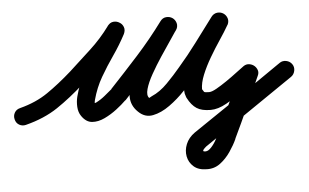

<svg xmlns="http://www.w3.org/2000/svg" viewBox="-64 -350 1035 644"><g transform="rotate(-5 454.0 -28.0)"><path d="M-20 9Q-23 -3 -17 -13.5Q-11 -24 2 -27Q56 -41 96 -68.5Q136 -96 179 -134Q216 -168 252.5 -201.5Q289 -235 319 -276Q327 -287 338.5 -288Q350 -289 359 -283Q368 -278 372 -267.5Q376 -257 370 -244Q351 -208 328 -175Q305 -142 285 -107.5Q265 -73 254 -32Q254 -32 254 -32Q254 -32 254 -32Q254 -32 254 -32Q254 -32 254 -32Q251 -19 254 -18Q257 -17 247 -20Q247 -20 246 -20Q247 -20 251.5 -21.5Q256 -23 257 -23Q273 -31 287 -42.5Q301 -54 314 -65Q314 -65 313 -64Q312 -64 312 -64Q360 -115 407 -167Q454 -219 496 -276Q504 -287 516 -288Q528 -289 537 -283Q546 -277 549.5 -265.5Q553 -254 545 -242Q538 -231 522.5 -208.5Q507 -186 488.5 -158Q470 -130 454.5 -102.5Q439 -75 433 -53.5Q427 -32 436 -23Q436 -23 436 -23Q436 -23 436 -23Q436 -23 436 -23Q436 -23 436 -23Q436 -23 445 -28Q473 -40 498.5 -66Q524 -92 544 -116Q577 -154 607.5 -195Q638 -236 668 -276Q677 -287 688.5 -288Q700 -289 709 -283Q718 -277 721.5 -266Q725 -255 718 -243Q706 -222 688.5 -196Q671 -170 654 -141Q637 -112 626 -85Q615 -58 615 -36Q615 -36 615 -37Q615 -37 615 -35Q615 -35 614 -38Q613 -40 613 -40Q619 -30 621 -27.5Q623 -25 638 -25Q647 -25 663 -34Q679 -43 698 -56Q717 -69 734 -82Q751 -95 761 -102Q770 -108 780 -106.5Q790 -105 797 -99Q804 -93 807 -84Q810 -75 805 -65Q782 -14 759 37Q736 88 712 138Q712 138 712 138.5Q712 139 712 139Q712 139 712 139Q712 139 712 139Q703 159 688 181Q673 203 653 218Q633 233 607 232Q607 232 607 232Q607 232 608 232Q608 232 608 232Q608 232 608 232Q580 232 564 218Q548 204 544 183.5Q540 163 548.5 142Q557 121 578 106Q578 106 578 106Q578 106 578 106Q578 106 578 106Q578 106 578 106Q654 55 730 3Q806 -49 882 -102Q892 -109 904.5 -106.5Q917 -104 924 -94Q931 -84 928.5 -71.5Q926 -59 916 -52Q840 0 764 52Q688 104 612 156Q612 156 612 156Q612 156 612 156Q612 156 612 156Q612 156 612 156Q611 157 606.5 161Q602 165 601 168.5Q600 172 608 172Q608 172 608 172Q608 172 608 172Q609 172 609 172Q609 172 609 172Q618 172 628.5 160.5Q639 149 646.5 134.5Q654 120 658 113Q658 113 658 113Q658 113 658 113Q658 113 658 113.5Q658 114 658 114Q681 63 704 12Q727 -39 751 -89Q755 -100 766 -97.5Q777 -95 787 -87Q796 -79 800 -69Q804 -59 795 -52Q774 -38 747 -17.5Q720 3 691.5 19Q663 35 638 35Q608 35 591 24Q574 13 561 -12Q561 -12 560 -14Q559 -16 559 -17Q555 -27 555 -36Q555 -75 574.5 -117.5Q594 -160 620 -200Q646 -240 666 -273Q674 -286 685.5 -286.5Q697 -287 707 -280Q717 -274 721 -262.5Q725 -251 716 -240Q685 -199 654 -157.5Q623 -116 590 -76Q576 -61 552.5 -36Q529 -11 500.5 9.5Q472 30 444 35.5Q416 41 394 19Q394 19 394 19Q394 19 394 19Q394 19 394 19Q394 19 394 19Q371 -3 371 -33Q371 -63 385 -96.5Q399 -130 420 -163.5Q441 -197 461.5 -225.5Q482 -254 495 -274Q502 -286 514 -286.5Q526 -287 536 -281Q545 -274 549 -263Q553 -252 544 -240Q501 -182 453 -128.5Q405 -75 356 -22Q356 -22 355 -22Q354 -21 354 -21Q342 -9 322.5 6Q303 21 281 31.5Q259 42 238.5 40.5Q218 39 203 17Q194 4 193 -14Q192 -32 196 -48Q196 -48 196 -48Q196 -48 196 -48Q196 -48 196 -48Q196 -48 196 -48Q207 -91 228 -127.5Q249 -164 273 -199Q297 -234 316 -272Q323 -284 334.5 -285Q346 -286 356 -280Q366 -274 370.5 -263Q375 -252 367 -240Q336 -197 297.5 -161Q259 -125 219 -90Q170 -46 124.5 -15.5Q79 15 16 31Q4 34 -6.5 28Q-17 22 -20 9Z"/></g></svg>

Font: FRB American Cursive Guidelines Arrows
Style: Bold Italic
Weight: 700
Italic angle: -25°
Version: Version 2.0;Modular Font Editor K font №1